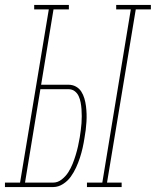

<svg xmlns="http://www.w3.org/2000/svg" viewBox="-60 -755 629 775"><path d="M291 0V-18H353L468 -717H409V-735H549V-717H488L372 -18H431V0ZM-40 0V-18H21L137 -717H78V-735H218V-717H156L106 -413H216Q233 -413 246.5 -405.5Q260 -398 268 -385.5Q276 -373 280.5 -358Q285 -343 287 -327Q289 -311 289.5 -295Q290 -279 289 -263Q288 -247 286 -230.5Q284 -214 281 -198Q278 -178 273.5 -158Q269 -138 262.5 -118Q256 -98 247 -78.5Q238 -59 225.5 -41.5Q213 -24 194 -12Q175 0 155 0ZM41 -18H155Q173 -18 189 -30.5Q205 -43 215.5 -59.5Q226 -76 233 -93.5Q240 -111 245.5 -129Q251 -147 255 -165Q259 -183 262 -201Q264 -215 266 -229Q268 -243 269 -257.5Q270 -272 270 -286Q270 -300 269 -314Q268 -328 265.5 -341.5Q263 -355 257.5 -367Q252 -379 241.5 -387Q231 -395 216 -395H103Z"/></svg>

Font: Iosevka Curly Slab ThObl
Style: Regular
Weight: 100
Italic angle: -9°
Monospace: yes
Designer: Belleve Invis
Foundry: Belleve Invis
Version: Version 11.0.0; ttfautohint (v1.8.3)